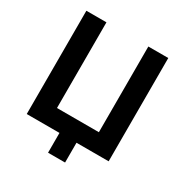

<svg xmlns="http://www.w3.org/2000/svg" viewBox="-191 -858 1093 1143"><g transform="rotate(30 355.5 -287.0)"><path d="M299 136V0H74V-710H212V-121H500V-710H637V0H416V136Z"/></g></svg>

Font: Raleway
Style: Bold
Weight: 700
Designer: Matt McInerney, Pablo Impallari, Rodrigo Fuenzalida
Foundry: Matt McInerney, Pablo Impallari, Rodrigo Fuenzalida
Version: Version 4.026